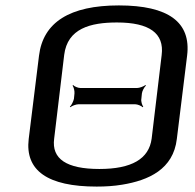

<svg xmlns="http://www.w3.org/2000/svg" viewBox="-20 -679 719 709"><path d="M270 -294H479C488 -294 502 -288 507 -283L509 -285C505 -290 500 -305 502 -314L504 -334C505 -343 513 -358 519 -363L517 -365C511 -360 495 -354 486 -354H277C268 -354 254 -360 250 -365L248 -363C252 -358 256 -343 255 -334L253 -314C251 -305 244 -290 238 -285L240 -283C245 -288 261 -294 270 -294ZM671 -474C686 -597 602 -659 419 -659C238 -659 139 -597 124 -473L86 -166C72 -49 156 10 337 10C370 10 401 8 431 3C529 -13 620 -54 633 -166L671 -474ZM412 -596C532 -596 587 -556 577 -476L540 -167C530 -92 466 -55 347 -55C226 -55 170 -92 180 -167L217 -476C229 -574 314 -596 412 -596Z"/></svg>

Font: Gamestation Storm Oblique 
Style: Italic
Weight: 400
Designer: Jonas Hecksher
Foundry: Jonas Hecksher, Playtypeª, e-types AS
Version: Version 1.003